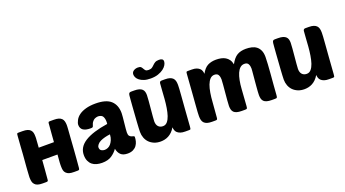

<svg xmlns="http://www.w3.org/2000/svg" viewBox="-57 -1313 3388 1885"><g transform="rotate(-20 1637.0 -370.0)"><path d="M559 -497Q561 -488 562.5 -479Q564 -470 564 -459Q564 -451 563.5 -440Q563 -429 562 -414Q559 -385 556 -332Q553 -279 547 -204Q544 -166 540.5 -120Q537 -74 532 -20Q530 -7 527 -4Q523 0 510 0H474Q442 0 423 -6Q406 -11 392 -25Q380 -37 376 -54Q372 -70 372 -95Q372 -103 372 -113Q372 -123 373 -137Q375 -166 379 -213V-217H220Q220 -209 219 -204Q216 -166 212.5 -120Q209 -74 204 -20Q204 -7 199 -4Q196 0 182 0H146Q115 0 96 -6Q76 -12 65 -25Q53 -37 49 -54Q47 -63 45.5 -73Q44 -83 44 -95Q44 -103 44.5 -113Q45 -123 46 -137Q47 -151 48 -170Q49 -189 51 -213Q53 -237 55.5 -267.5Q58 -298 61 -336Q63 -374 66.5 -419.5Q70 -465 74 -521Q75 -542 79 -547Q82 -550 95 -550H134Q165 -550 185 -544Q204 -538 216 -526Q228 -513 232 -497Q236 -481 236 -459Q236 -451 236 -440Q236 -429 234 -414Q233 -400 232 -382.5Q231 -365 229 -343H388Q391 -379 394 -423Q397 -467 402 -521Q402 -542 407 -547Q410 -550 423 -550H462Q492 -550 512 -544Q531 -538 543 -526Q554 -515 559 -497Z M931 -227Q903 -224 876 -217Q849 -210 828 -200Q807 -190 794 -174Q781 -158 781 -145Q781 -120 797 -110.5Q813 -101 831 -101Q848 -101 865.5 -108.5Q883 -116 896 -131.5Q909 -147 919 -170Q929 -193 931 -227ZM620 -123Q620 -206 701 -257Q782 -308 940 -332Q941 -334 941.5 -339.5Q942 -345 942 -356Q942 -388 930 -409.5Q918 -431 880 -433Q859 -431 846 -424.5Q833 -418 823.5 -406.5Q814 -395 810.5 -387Q807 -379 801 -361Q799 -352 792.5 -349.5Q786 -347 772 -347Q670 -347 670 -420Q670 -439 684.5 -467Q699 -495 727.5 -515.5Q756 -536 799 -548Q842 -560 899 -560Q1010 -560 1060 -514Q1110 -468 1110 -384Q1110 -373 1107.5 -344.5Q1105 -316 1101.5 -284.5Q1098 -253 1095.5 -225Q1093 -197 1093 -186Q1093 -161 1102 -150.5Q1111 -140 1122.5 -136Q1134 -132 1143 -130Q1152 -128 1152 -120Q1152 -98 1146 -75Q1140 -52 1126.5 -33Q1113 -14 1089.5 -2Q1066 10 1032 10Q984 10 960 -13Q936 -36 928 -77Q904 -42 865.5 -16Q827 10 765 10Q735 10 708.5 3Q682 -4 662.5 -20Q643 -36 631.5 -61.5Q620 -87 620 -123Z M1496 -605Q1455 -605 1427 -614.5Q1399 -624 1381 -638Q1363 -652 1355 -668.5Q1347 -685 1347 -699Q1347 -724 1367 -737Q1387 -750 1413 -750Q1436 -750 1444.5 -741Q1453 -732 1459 -720.5Q1465 -709 1473.5 -700Q1482 -691 1505 -691Q1528 -691 1541 -700Q1554 -709 1565 -720.5Q1576 -732 1591 -741Q1606 -750 1633 -750Q1676 -750 1676 -719Q1676 -702 1664.5 -682Q1653 -662 1630.5 -645Q1608 -628 1574.5 -616.5Q1541 -605 1496 -605ZM1404 -465Q1404 -444 1400.5 -406Q1397 -368 1393.5 -327Q1390 -286 1386.5 -250Q1383 -214 1383 -198Q1383 -163 1400.5 -143.5Q1418 -124 1449 -124Q1476 -124 1494.5 -145.5Q1513 -167 1524.5 -201.5Q1536 -236 1543 -280Q1550 -324 1553.5 -369Q1557 -414 1559.5 -456.5Q1562 -499 1565 -530Q1566 -538 1571 -544Q1576 -550 1587 -550H1623Q1654 -550 1673.5 -543.5Q1693 -537 1704.5 -525Q1716 -513 1720.5 -495.5Q1725 -478 1725 -455Q1725 -440 1723.5 -412.5Q1722 -385 1718 -336.5Q1714 -288 1708.5 -213.5Q1703 -139 1695 -29Q1693 -8 1690.5 -4Q1688 0 1674 0H1635Q1605 0 1585.5 -7Q1566 -14 1554 -25Q1542 -36 1537 -51Q1532 -66 1531 -82Q1516 -56 1497.5 -38Q1479 -20 1459 -9.5Q1439 1 1418 5.5Q1397 10 1377 10Q1339 10 1309 -2.5Q1279 -15 1258.5 -36Q1238 -57 1227 -86Q1216 -115 1216 -148Q1216 -161 1217.5 -190.5Q1219 -220 1221.5 -257Q1224 -294 1227 -335.5Q1230 -377 1232.5 -414Q1235 -451 1237.5 -479Q1240 -507 1241 -519Q1243 -537 1249 -543.5Q1255 -550 1269 -550H1301Q1332 -550 1352 -544Q1372 -538 1383.5 -527Q1395 -516 1399.5 -500.5Q1404 -485 1404 -465Z M1986 -180Q1983 -134 1979 -92.5Q1975 -51 1973 -20Q1972 -8 1968 -4Q1964 0 1951 0H1915Q1884 0 1864.5 -6.5Q1845 -13 1833.5 -25Q1822 -37 1817.5 -54.5Q1813 -72 1813 -95Q1813 -110 1814.5 -137.5Q1816 -165 1820 -213.5Q1824 -262 1829.5 -336.5Q1835 -411 1843 -521Q1844 -543 1848 -547Q1851 -550 1864 -550H1903Q1933 -550 1952 -543Q1971 -536 1983 -525Q1995 -514 2000 -499Q2005 -484 2006 -468Q2035 -522 2072 -541Q2109 -560 2159 -560Q2186 -560 2211 -555Q2236 -550 2256 -538Q2276 -526 2290 -506.5Q2304 -487 2310 -457Q2341 -515 2378 -537.5Q2415 -560 2471 -560Q2502 -560 2530.5 -553.5Q2559 -547 2580 -531Q2601 -515 2613.5 -487.5Q2626 -460 2626 -419Q2626 -388 2623 -343Q2620 -298 2616 -245.5Q2612 -193 2607 -137.5Q2602 -82 2599 -31Q2598 -20 2597 -14Q2596 -8 2593.5 -5Q2591 -2 2586 -1Q2581 0 2572 0H2540Q2508 0 2488 -6Q2468 -12 2457 -23Q2446 -34 2441.5 -50.5Q2437 -67 2437 -88Q2437 -101 2438.5 -125Q2440 -149 2442.5 -177Q2445 -205 2447.5 -235Q2450 -265 2452.5 -290.5Q2455 -316 2456.5 -335Q2458 -354 2458 -360Q2458 -386 2447.5 -406Q2437 -426 2407 -426Q2381 -426 2362 -409Q2343 -392 2330 -362Q2317 -332 2309 -291Q2301 -250 2298 -202Q2296 -171 2293 -131Q2290 -91 2286 -31Q2285 -20 2284 -14Q2283 -8 2280.5 -5Q2278 -2 2273 -1Q2268 0 2259 0H2227Q2195 0 2175 -6Q2155 -12 2144 -23Q2133 -34 2128.5 -50.5Q2124 -67 2124 -88Q2124 -108 2127.5 -146.5Q2131 -185 2134.5 -226.5Q2138 -268 2141.5 -305.5Q2145 -343 2145 -360Q2145 -386 2134.5 -406Q2124 -426 2094 -426Q2067 -426 2048 -406Q2029 -386 2016.5 -352.5Q2004 -319 1996.5 -274Q1989 -229 1986 -180Z M2906 -465Q2906 -444 2902.5 -406Q2899 -368 2895.5 -327Q2892 -286 2888.5 -250Q2885 -214 2885 -198Q2885 -163 2902.5 -143.5Q2920 -124 2951 -124Q2978 -124 2996.5 -145.5Q3015 -167 3026.5 -201.5Q3038 -236 3045 -280Q3052 -324 3055.5 -369Q3059 -414 3061.5 -456.5Q3064 -499 3067 -530Q3068 -538 3073 -544Q3078 -550 3089 -550H3125Q3156 -550 3175.5 -543.5Q3195 -537 3206.5 -525Q3218 -513 3222.5 -495.5Q3227 -478 3227 -455Q3227 -440 3225.5 -412.5Q3224 -385 3220 -336.5Q3216 -288 3210.5 -213.5Q3205 -139 3197 -29Q3195 -8 3192.5 -4Q3190 0 3176 0H3137Q3107 0 3087.5 -7Q3068 -14 3056 -25Q3044 -36 3039 -51Q3034 -66 3033 -82Q3018 -56 2999.5 -38Q2981 -20 2961 -9.5Q2941 1 2920 5.5Q2899 10 2879 10Q2841 10 2811 -2.5Q2781 -15 2760.5 -36Q2740 -57 2729 -86Q2718 -115 2718 -148Q2718 -161 2719.5 -190.5Q2721 -220 2723.5 -257Q2726 -294 2729 -335.5Q2732 -377 2734.5 -414Q2737 -451 2739.5 -479Q2742 -507 2743 -519Q2745 -537 2751 -543.5Q2757 -550 2771 -550H2803Q2834 -550 2854 -544Q2874 -538 2885.5 -527Q2897 -516 2901.5 -500.5Q2906 -485 2906 -465Z"/></g></svg>

Font: Poetsen One
Style: Regular
Weight: 400
Designer: Pablo Impallari, Rodrigo Fuenzalida
Foundry: Pablo Impallari, Rodrigo Fuenzalida
Version: Version 1.001; ttfautohint (v0.93) -l 8 -r 50 -G 200 -x 14 -